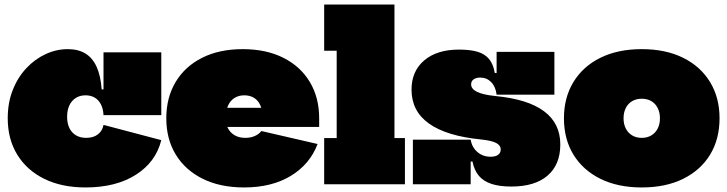

<svg xmlns="http://www.w3.org/2000/svg" viewBox="-20 -810 3197 844"><path d="M356 14Q251 14 174.2 -24Q97.5 -62 55.8 -130.2Q14 -198.5 14 -290Q14 -358.5 36 -414.2Q58 -470 95.8 -510.2Q133.5 -550.5 180.8 -572.2Q228 -594 278 -594Q323.5 -594 355 -575Q386.5 -556 404.5 -516.8Q422.5 -477.5 427 -417H478L435 -304Q433.5 -332.5 423.2 -352Q413 -371.5 395.8 -381.2Q378.5 -391 356 -391Q331.5 -391 313.2 -379.5Q295 -368 285 -346.8Q275 -325.5 275 -297Q275 -267.5 285.2 -246.8Q295.5 -226 314.2 -215Q333 -204 359 -204Q390.5 -204 410.5 -219.5Q430.5 -235 435 -261L689 -194Q665 -97.5 577.2 -41.8Q489.5 14 356 14ZM435 -304V-580H689V-304Z M1053 14Q948 14 871.2 -24Q794.5 -62 752.8 -130.2Q711 -198.5 711 -290Q711 -381 752 -449.5Q793 -518 868.5 -556Q944 -594 1047 -594Q1150 -594 1225.5 -556Q1301 -518 1342 -449.5Q1383 -381 1383 -290Q1383 -280.5 1383 -271.2Q1383 -262 1383 -252H1133Q1134 -262.5 1134 -273.5Q1134 -284.5 1134 -295Q1134 -326 1124.2 -347.5Q1114.5 -369 1096.5 -380Q1078.5 -391 1054 -391Q1029 -391 1010.5 -379.2Q992 -367.5 982 -345Q972 -322.5 972 -290Q972 -264.5 982.5 -245.2Q993 -226 1012.2 -215Q1031.5 -204 1058 -204Q1082 -204 1100.2 -212.2Q1118.5 -220.5 1129 -234L1376 -177Q1342.5 -88 1258.5 -37Q1174.5 14 1053 14ZM873 -252V-336H1179L1173 -252Z M1714 -203H1760V0H1405V-203H1460V-587H1405V-790H1714Z M2228 10Q2176 10 2140.8 -1.5Q2105.5 -13 2085 -37.2Q2064.5 -61.5 2057 -100H2034L2049 -196Q2054.5 -162.5 2078.5 -141.8Q2102.5 -121 2137 -121Q2157.5 -121 2169.2 -129.2Q2181 -137.5 2181 -153Q2181 -171 2161.2 -181.5Q2141.5 -192 2094 -197Q1942.5 -212 1865.8 -266.8Q1789 -321.5 1789 -416Q1789 -497 1844.8 -544.5Q1900.5 -592 1998 -592Q2045.5 -592 2078 -582.8Q2110.5 -573.5 2129.5 -551Q2148.5 -528.5 2155 -489H2178L2163 -394Q2158.5 -429.5 2139 -449.2Q2119.5 -469 2091 -469Q2073 -469 2062 -461.2Q2051 -453.5 2051 -439Q2051 -419 2077 -406.2Q2103 -393.5 2156 -388Q2299.5 -374.5 2371.2 -321.2Q2443 -268 2443 -175Q2443 -86.5 2387.2 -38.2Q2331.5 10 2228 10ZM1795 0V-196H2049V0ZM2163 -394V-582H2417V-394Z M2801 14Q2696 14 2619.2 -24Q2542.5 -62 2500.8 -130.2Q2459 -198.5 2459 -290Q2459 -381 2500.8 -449.5Q2542.5 -518 2619.2 -556Q2696 -594 2801 -594Q2906 -594 2982.8 -556Q3059.5 -518 3101.2 -449.5Q3143 -381 3143 -290Q3143 -198.5 3101.5 -130.2Q3060 -62 2983.2 -24Q2906.5 14 2801 14ZM2801 -204Q2825.5 -204 2843.5 -215Q2861.5 -226 2871.2 -245.2Q2881 -264.5 2881 -290Q2881 -315.5 2871.2 -335Q2861.5 -354.5 2843.5 -365.2Q2825.5 -376 2801 -376Q2776.5 -376 2758.5 -365.2Q2740.5 -354.5 2730.8 -335Q2721 -315.5 2721 -290Q2721 -264.5 2730.8 -245.2Q2740.5 -226 2758.5 -215Q2776.5 -204 2801 -204Z"/></svg>

Font: Hepta Slab ExtraLight Black
Style: Regular
Weight: 900
Version: Version 1.102